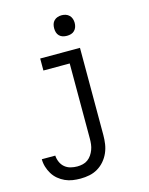

<svg xmlns="http://www.w3.org/2000/svg" viewBox="-138 -819 876 1128"><g transform="rotate(-15 300.0 -255.0)"><path d="M209 223Q185 223 161.5 219.5Q138 216 116 206Q94 196 75.5 180.5Q57 165 44.5 144.5Q32 124 25 101Q18 78 18 54H100Q101 74 109.5 93.5Q118 113 133.5 126Q149 139 169 144Q189 149 209 149Q226 149 243 145Q260 141 273.5 131Q287 121 296.5 107Q306 93 312 77Q318 61 320 44Q322 27 322 10V-447H162V-520H404V10Q404 38 400 65Q396 92 385 117Q374 142 356 163Q338 184 314.5 198Q291 212 264 217.5Q237 223 209 223ZM349 -608Q336 -608 324 -611.5Q312 -615 303 -624Q294 -633 290.5 -645Q287 -657 287 -670Q287 -683 290.5 -695Q294 -707 303 -716Q312 -725 324 -729Q336 -733 349 -733Q362 -733 374 -729Q386 -725 395 -716Q404 -707 408 -695Q412 -683 412 -670Q412 -657 408 -645Q404 -633 395 -624Q386 -615 374 -611.5Q362 -608 349 -608Z"/></g></svg>

Font: Iosevka Fixed Extended
Style: Regular
Weight: 400
Width: 7
Monospace: yes
Designer: Belleve Invis
Foundry: Belleve Invis
Version: Version 24.1.1; ttfautohint (v1.8.4)